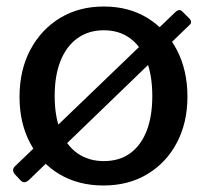

<svg xmlns="http://www.w3.org/2000/svg" viewBox="-20 -560 627 590"><path d="M69 -7Q61 0 54.5 0Q48 0 42 -7L27 -23Q14 -37 26 -49L518 -522Q531 -535 541 -524L563 -502Q572 -491 562 -483ZM298 10Q221 10 163 -24.5Q105 -59 72.5 -120.5Q40 -182 40 -262Q40 -345 73.5 -407.5Q107 -470 165 -505Q223 -540 299 -540Q376 -540 433.5 -504.5Q491 -469 523.5 -406.5Q556 -344 556 -263Q556 -183 523.5 -121.5Q491 -60 433 -25Q375 10 298 10ZM299 -65Q347 -65 380 -89Q413 -113 430.5 -157.5Q448 -202 448 -265Q448 -328 430.5 -373Q413 -418 379.5 -442.5Q346 -467 299 -467Q252 -467 218 -442.5Q184 -418 166 -373Q148 -328 148 -265Q148 -202 166 -157.5Q184 -113 218 -89Q252 -65 299 -65Z"/></svg>

Font: Libre Franklin Medium
Style: Regular
Weight: 500
Designer: Pablo Impallari, Rodrigo Fuenzalida, Nhung Nguyen
Foundry: Impallari Type
Version: Version 3.000